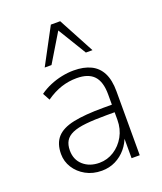

<svg xmlns="http://www.w3.org/2000/svg" viewBox="-138 -831 785 929"><g transform="rotate(-20 254.0 -366.5)"><path d="M226 8Q180 8 144 -12Q108 -32 87.5 -64.5Q67 -97 67 -135Q67 -189 94.5 -220Q122 -251 181 -263.5Q240 -276 336 -276H390V-237H338Q275 -237 231.5 -232.5Q188 -228 162 -216.5Q136 -205 124.5 -185.5Q113 -166 113 -137Q113 -89 145.5 -60.5Q178 -32 228 -32Q269 -32 303.5 -54Q338 -76 359 -113.5Q380 -151 380 -198V-329Q380 -394 351.5 -424.5Q323 -455 263 -455Q222 -455 183.5 -442.5Q145 -430 105 -402L85 -439Q110 -457 139.5 -469.5Q169 -482 200.5 -488.5Q232 -495 262 -495Q314 -495 350 -477.5Q386 -460 404.5 -423.5Q423 -387 423 -329V0H381V-114H386Q375 -79 352 -51.5Q329 -24 297 -8Q265 8 226 8ZM136 -556 235 -741H283L382 -556H348L259 -702L171 -556Z"/></g></svg>

Font: Nunito Sans 10pt SemiCondensed ExtraLight
Style: Regular
Weight: 250
Width: 4
Designer: Vernon Adams
Foundry: Vernon Adams
Version: Version 3.101;gftools[0.9.27]